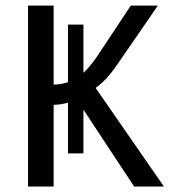

<svg xmlns="http://www.w3.org/2000/svg" viewBox="-20 -679 640 699"><path d="M82 -658.7H175.3V-371.1Q201.7 -371.1 227.5 -379.9V-589.4H283.7V-414.1Q306.6 -434.6 333.5 -473.6L456.1 -658.7H554.7L410.2 -448.7Q390.1 -419.4 372.6 -399.2Q355 -378.9 328.1 -358.9L576.7 0H468.3L283.7 -279.8V-120.6H227.5V-305.2Q199.2 -297.4 175.3 -297.4V0H82Z"/></svg>

Font: Liberation Mono
Style: Regular
Weight: 400
Monospace: yes
Designer: Steve Matteson
Foundry: Ascender Corporation
Version: Version 2.1.5